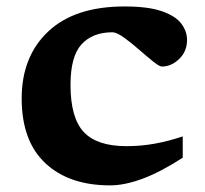

<svg xmlns="http://www.w3.org/2000/svg" viewBox="-20 -548 618 580"><path d="M356 -528.5Q428 -528.5 469.2 -514Q510.5 -499.5 527.8 -476.5Q545 -453.5 545 -427.5Q545 -392.5 521.2 -369.8Q497.5 -347 469 -347Q461.5 -347 442.2 -362.5Q423 -378 399.2 -398.8Q375.5 -419.5 353.8 -435Q332 -450.5 319.5 -450.5Q259.5 -450.5 226.2 -414Q193 -377.5 193 -291.5Q193 -192 233 -149.2Q273 -106.5 362 -106.5Q406 -106.5 447.5 -114Q489 -121.5 532 -136V-71.5Q463.5 -27.5 409.8 -7.8Q356 12 312.5 12Q188.5 12 117 -55Q45.5 -122 45.5 -250.5Q45.5 -377.5 125.8 -453Q206 -528.5 356 -528.5Z"/></svg>

Font: Newsreader Caption SemiBold
Style: Regular
Weight: 600
Designer: Hugues Gentile
Foundry: Production Type
Version: Version 1.001